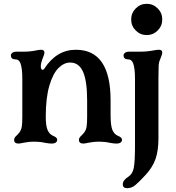

<svg xmlns="http://www.w3.org/2000/svg" viewBox="-20 -743 921 1007"><path d="M54 -10Q54 -16 58 -22Q62 -28 68 -33Q78 -43 83 -50Q92 -63 94.5 -80.5Q97 -98 97 -130V-332Q97 -385 87 -412Q83 -422 76 -427Q69 -432 57 -432Q48 -432 42.5 -437.5Q37 -443 37 -452Q37 -460 44.5 -466Q52 -472 67 -472H105Q139 -472 172 -479Q186 -482 196 -482Q213 -482 213 -467Q213 -458 202 -432Q194 -411 194 -395Q194 -377 204 -377Q209 -377 212 -382Q276 -482 378 -482Q560 -482 560 -217V-140Q560 -83 570 -60Q580 -38 600 -30Q620 -22 620 -10Q620 -1 612.5 4.5Q605 10 590 10Q578 10 556 6Q530 0 502 0Q475 0 460 3Q445 6 442 6Q424 10 417 10Q394 10 394 -10Q394 -16 398 -22Q402 -28 408 -33Q418 -43 423 -50Q432 -63 434.5 -80.5Q437 -98 437 -130V-217Q437 -318 415.5 -366.5Q394 -415 348 -415Q316 -415 287 -386.5Q258 -358 239 -294Q220 -230 220 -130Q220 -83 230 -60Q240 -38 260 -30Q280 -22 280 -10Q280 -1 272.5 4.5Q265 10 250 10Q238 10 216 6Q190 0 162 0Q135 0 120 3Q105 6 102 6Q84 10 77 10Q54 10 54 -10ZM624 224Q624 202 653 184Q675 170 681.5 138Q688 106 688 23V-332Q688 -385 678 -412Q674 -422 667 -427Q660 -432 648 -432Q639 -432 633.5 -437.5Q628 -443 628 -452Q628 -460 635.5 -466Q643 -472 658 -472H716Q751 -472 788 -479Q803 -482 814 -482Q831 -482 831 -467Q831 -458 820 -432Q813 -417 812 -397.5Q811 -378 811 -332V-18Q811 48 795.5 91.5Q780 135 744 174Q709 212 689.5 228Q670 244 647 244Q624 244 624 224ZM750 -723Q783 -723 807 -699Q831 -675 831 -641Q831 -607 807 -583Q783 -559 750 -559Q716 -559 692 -583Q668 -607 668 -641Q668 -675 692 -699Q716 -723 750 -723Z"/></svg>

Font: Raigarh Medium
Style: Regular
Weight: 500
Designer: jaikishan Patel
Foundry: MagicType
Version: Version 1.000